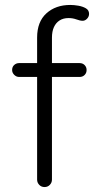

<svg xmlns="http://www.w3.org/2000/svg" viewBox="-20 -756 393 776"><path d="M264 -736Q279 -736 296.5 -733Q314 -730 327 -722.5Q340 -715 340 -700Q340 -689 332 -680.5Q324 -672 314 -672Q304 -672 289 -677.5Q274 -683 257 -683Q236 -683 221 -673.5Q206 -664 198 -646.5Q190 -629 190 -604V-30Q190 -18 181.5 -9Q173 0 160 0Q147 0 138.5 -9Q130 -18 130 -30V-604Q130 -668 167.5 -702Q205 -736 264 -736ZM302 -501Q314 -501 322 -493Q330 -485 330 -473Q330 -461 322 -453Q314 -445 302 -445H57Q46 -445 37.5 -453.5Q29 -462 29 -473Q29 -486 37.5 -493.5Q46 -501 57 -501Z"/></svg>

Font: Quicksand Light
Style: Regular
Weight: 400
Version: Version 3.004